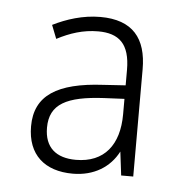

<svg xmlns="http://www.w3.org/2000/svg" viewBox="-35 -756 379 396"><g transform="rotate(5 154.0 -558.5)"><path d="M158 -722C122 -722 88 -711 60 -697L71 -669C98 -683 125 -692 156 -692C199 -692 222 -672 222 -618V-586L176 -583C81 -578 35 -549 35 -485C35 -426 71 -395 129 -395C173 -395 206 -416 223 -449L229 -400H254V-622C254 -686 225 -722 158 -722ZM180 -556 222 -558V-526C222 -463 192 -424 133 -424C92 -424 68 -444 68 -485C68 -534 103 -552 180 -556Z"/></g></svg>

Font: Noto Sans Lao UI SemCond ExtLt
Style: Regular
Weight: 200
Width: 4
Designer: Monotype Design Team
Foundry: Monotype Imaging Inc.
Version: Version 2.000